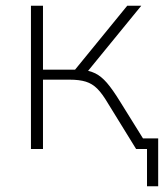

<svg xmlns="http://www.w3.org/2000/svg" viewBox="-20 -520 587 670"><path d="M493 130V0H456V-37H532V130ZM88 0V-500H130V-277H242L424 -500H473L281 -265L262 -277Q292 -274 312.5 -264Q333 -254 353 -231Q373 -208 400 -164L502 0H455L357 -159Q337 -193 319.5 -210.5Q302 -228 279.5 -235Q257 -242 223 -242H130V0Z"/></svg>

Font: Mulish ExtraLight
Style: Regular
Weight: 200
Designer: Vernon Adams
Foundry: Vernon Adams
Version: Version 3.603